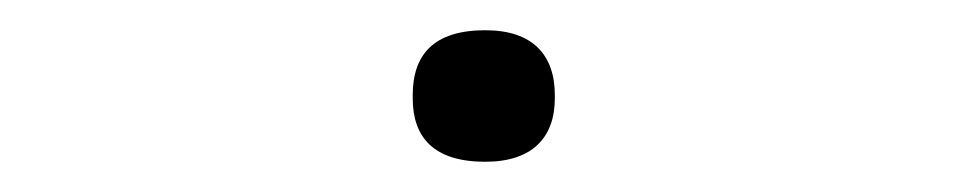

<svg xmlns="http://www.w3.org/2000/svg" viewBox="-20 -314 640 127"><path d="M253 -251V-249C253 -223 267 -207 301 -207C332 -207 347 -223 347 -249V-251C347 -278 332 -294 301 -294C267 -294 253 -278 253 -251Z"/></svg>

Font: LT Wave Mono Light
Style: Regular
Weight: 300
Designer: Daniel Lyons
Version: Version 2.5 (Glyphs App)